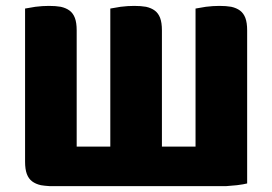

<svg xmlns="http://www.w3.org/2000/svg" viewBox="-20 -631 923 651"><path d="M794 -595Q806 -586 812 -570Q818 -554 818 -528V-9Q807 -6 783 -3Q765 -1 748 0H147Q131 -1 119 -3Q101 -7 89 -16Q77 -25 71 -41Q65 -57 65 -83V-602Q76 -604 100 -608Q124 -611 146 -611Q169 -611 186 -608Q204 -604 216 -595Q228 -586 234 -570Q240 -554 240 -528V-134H354V-602Q365 -604 389 -608Q413 -611 435 -611Q458 -611 475 -608Q493 -604 505 -595Q517 -586 523 -570Q529 -554 529 -528V-134H643V-602Q654 -604 678 -608Q702 -611 724 -611Q747 -611 764 -608Q782 -604 794 -595Z"/></svg>

Font: Baloo Cyrillic
Style: Regular
Weight: 400
Designer: Ek Type, Denis Ignatov
Foundry: Ek Type
Version: Version 1.50 July 26, 2019